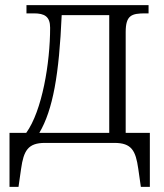

<svg xmlns="http://www.w3.org/2000/svg" viewBox="-20 -556 640 747"><path d="M17 171H52L62 101C72 30 89 0 155 0H425C492 0 508 30 518 101L528 171H563V-39H469V-431C469 -497 492 -504 546 -504H558V-536H83V-504H112C153 -504 175 -492 175 -448C175 -311 144 -125 82 -39H17ZM133 -39C186 -129 210 -266 220 -497H405V-39Z"/></svg>

Font: Noto Serif Light
Style: Regular
Weight: 300
Designer: Monotype Design Team
Foundry: Monotype Imaging Inc.
Version: Version 2.013